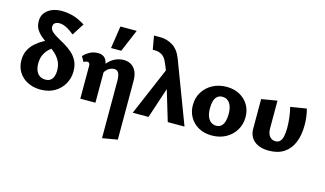

<svg xmlns="http://www.w3.org/2000/svg" viewBox="-108 -1064 2885 1705"><g transform="rotate(15 1334.0 -211.0)"><path d="M272 14Q207 14 154.5 -12Q102 -38 72 -85.5Q42 -133 42 -195Q42 -248 62 -287.5Q82 -327 114 -355.5Q146 -384 180 -403Q214 -422 243.5 -433.5Q273 -445 288 -450L336 -397Q297 -381 264.5 -355Q232 -329 213 -292.5Q194 -256 194 -206Q194 -165 206.5 -137.5Q219 -110 241 -96.5Q263 -83 291 -83Q321 -83 338.5 -96.5Q356 -110 364.5 -133Q373 -156 373 -185Q373 -238 353 -275Q333 -312 302 -339Q271 -366 237 -389Q203 -412 172 -437Q141 -462 121 -493.5Q101 -525 101 -571Q101 -616 125 -647Q149 -678 188.5 -694Q228 -710 275 -710Q326 -710 376.5 -697Q427 -684 493 -644L422 -533Q386 -563 351 -581Q316 -599 286 -599Q262 -599 245.5 -588.5Q229 -578 229 -553Q229 -528 250 -508.5Q271 -489 303.5 -471Q336 -453 372 -432Q408 -411 441 -382.5Q474 -354 494.5 -314.5Q515 -275 515 -217Q515 -156 485.5 -103Q456 -50 401.5 -18Q347 14 272 14Z M913 289V-233Q913 -288 899.5 -310.5Q886 -333 860 -333Q841 -333 820.5 -323Q800 -313 784 -293Q768 -273 758 -244L715 -269Q743 -327 775.5 -362.5Q808 -398 844.5 -415Q881 -432 921 -432Q958 -432 988 -415Q1018 -398 1035 -363Q1052 -328 1052 -273V265ZM636 0V-302Q636 -311 633.5 -318Q631 -325 626.5 -329Q622 -333 615 -333Q605 -333 596 -330Q587 -327 579 -322L552 -369Q576 -396 610 -414Q644 -432 684 -432Q716 -432 736 -418.5Q756 -405 765.5 -380Q775 -355 775 -318V0ZM783 -505 814 -711H964L877 -505Z M1440 0 1332 -359Q1321 -397 1311 -424.5Q1301 -452 1292 -472.5Q1283 -493 1276 -509Q1259 -550 1230 -568Q1201 -586 1166 -586Q1159 -586 1155 -586Q1151 -586 1145 -586L1123 -711Q1137 -711 1152 -711Q1167 -711 1182 -711Q1242 -711 1295.5 -678.5Q1349 -646 1379 -568L1594 0ZM1118 0 1324 -483 1376 -342 1263 0Z M1846 14Q1779 14 1727 -14Q1675 -42 1645.5 -91.5Q1616 -141 1616 -204Q1616 -273 1649 -325.5Q1682 -378 1738.5 -408Q1795 -438 1867 -438Q1933 -438 1984.5 -410.5Q2036 -383 2066 -334Q2096 -285 2096 -221Q2096 -154 2063.5 -100.5Q2031 -47 1975 -16.5Q1919 14 1846 14ZM1863 -80Q1892 -80 1910 -97Q1928 -114 1936 -143Q1944 -172 1944 -208Q1944 -254 1932 -284Q1920 -314 1899.5 -328.5Q1879 -343 1852 -343Q1823 -343 1804.5 -327Q1786 -311 1778 -283Q1770 -255 1770 -216Q1770 -170 1782 -140Q1794 -110 1815 -95Q1836 -80 1863 -80Z M2370 13Q2285 13 2236.5 -28Q2188 -69 2188 -140V-412L2332 -436V-182Q2332 -135 2352.5 -109Q2373 -83 2408 -83Q2432 -83 2448 -99Q2464 -115 2471 -147Q2478 -179 2478 -227Q2478 -274 2472 -321.5Q2466 -369 2455 -412L2602 -436Q2612 -399 2616.5 -361.5Q2621 -324 2621 -288Q2621 -195 2593 -127.5Q2565 -60 2509.5 -23.5Q2454 13 2370 13Z"/></g></svg>

Font: Ysabeau Infant ExtraBold
Style: Regular
Weight: 800
Designer: Christian Thalmann (Catharsis Fonts)
Version: Version 2.001;gftools[0.9.30]; featfreeze: ss01,ss02,lnum